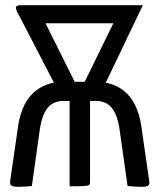

<svg xmlns="http://www.w3.org/2000/svg" viewBox="-20 -720 616 742"><path d="M52 2Q31 2 24.5 -2.5Q18 -7 19 -18L47 -212Q58 -311 105 -357.5Q152 -404 227 -404H349Q425 -404 471.5 -357.5Q518 -311 529 -212L557 -18Q559 -7 552 -2.5Q545 2 525 2Q512 2 499.5 1Q487 0 473 -1L445 -199Q439 -252 426 -280Q413 -308 394 -319Q375 -330 350 -330H328V-16Q328 -8 324.5 -5Q321 -2 304.5 -1Q288 0 249 0V-330H226Q201 -330 182 -319Q163 -308 150 -280Q137 -252 131 -199L103 -1Q90 0 77 1Q64 2 52 2ZM274 -393H302L418 -630H156ZM199 -380 45 -677Q39 -690 43 -695Q47 -700 66 -700H532L379 -380Z"/></svg>

Font: Yanone Kaffeesatz
Style: Regular
Weight: 400
Designer: Yanone (Cyrillic: Daniel Pouzeot, Huerta Tipografica, and Cyreal)
Foundry: Yanone
Version: Version 2.003